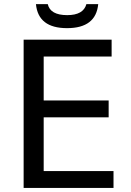

<svg xmlns="http://www.w3.org/2000/svg" viewBox="-20 -924 642 944"><path d="M309.6 -785.6Q168 -785.6 156.7 -903.8H214.8Q227.1 -849.6 310.5 -849.6Q390.1 -849.6 404.8 -903.8H462.9Q451.7 -785.6 309.6 -785.6ZM96.2 -729H528.8V-646H194.8V-430.2H514.2V-347.2H194.8V-83H538.1V0H96.2Z"/></svg>

Font: Vazir Code Hack
Style: Code-Hack
Weight: 400
Foundry: DejaVu fonts team - Redesigned by Saber Rastikerdar
Version: Version 1.1.2